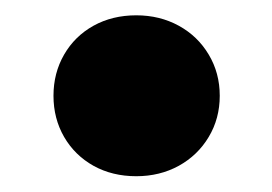

<svg xmlns="http://www.w3.org/2000/svg" viewBox="-20 -214 350 247"><path d="M48.8 -90.8Q48.8 -120.1 62.5 -143.8Q76.2 -167.5 100.3 -180.9Q124.5 -194.3 155.3 -194.3Q185.5 -194.3 210 -180.9Q234.4 -167.5 248.5 -143.8Q262.7 -120.1 262.7 -90.8Q262.7 -61.5 248.5 -37.8Q234.4 -14.2 210 -0.7Q185.5 12.7 155.3 12.7Q124.5 12.7 100.3 -0.7Q76.2 -14.2 62.5 -37.8Q48.8 -61.5 48.8 -90.8Z"/></svg>

Font: Wanted Sans Black
Style: Regular
Weight: 900
Designer: Original Design by Kil Hyung-jin and Kang Hanbin, Wanted Lab, Inc; Hangeul from Source Han Sans by Jang Soo-young and Ka
Foundry: Wanted Lab, Inc.
Version: Version 1.003